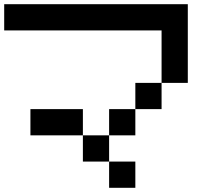

<svg xmlns="http://www.w3.org/2000/svg" viewBox="-20 -895 1040 915"><path d="M0 -750V-875H875V-500H750V-750ZM125 -250V-375H375V-250ZM375 -250H500V-125H375ZM500 -250V-375H625V-250ZM500 -125H625V0H500ZM625 -375V-500H750V-375Z"/></svg>

Font: GalmuriMono7 Regular
Style: Regular
Weight: 400
Designer: Lee Minseo (quiple)
Version: Version 2.399;hotconv 1.1.1;makeotfexe 2.6.0 DEVELOPMENT